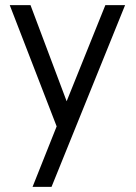

<svg xmlns="http://www.w3.org/2000/svg" viewBox="-20 -520 530 749"><path d="M107 209H181L468 -500H391L240 -125L99 -500H18L201 -27Z"/></svg>

Font: Advent Pro Medium
Style: Regular
Weight: 500
Designer: VivaRado, Andreas Kalpakidis
Foundry: VivaRado, Andreas Kalpakidis
Version: Version 3.000